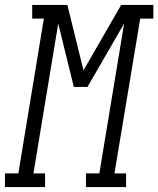

<svg xmlns="http://www.w3.org/2000/svg" viewBox="-65 -755 639 775"><path d="M-45 0V-55H9L112 -680H65V-735H207L272 -471L424 -735H554V-680H501L397 -55H444V0H282V-55H336L436 -660L288 -404H233L170 -660L70 -55H117V0Z"/></svg>

Font: Iosevka Slab Light Oblique
Style: Regular
Weight: 300
Italic angle: -9°
Monospace: yes
Designer: Belleve Invis
Foundry: Belleve Invis
Version: Version 11.1.1; ttfautohint (v1.8.3)